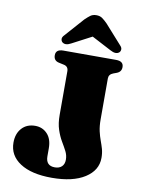

<svg xmlns="http://www.w3.org/2000/svg" viewBox="-101 -997 804 1083"><g transform="rotate(10 301.0 -455.5)"><path d="M529.5 -141Q529.5 -69.5 461 -25.8Q392.5 18 272 18Q156 18 90.8 -24.2Q25.5 -66.5 25.5 -140.5Q25.5 -191.5 54 -223Q82.5 -254.5 130.5 -254.5Q172.5 -254.5 200 -225.2Q227.5 -196 227.5 -142.5V-97.5Q227.5 -43 279 -43Q304.5 -43 319 -57Q333.5 -71 333.5 -96.5Q333.5 -121.5 321.8 -144.2Q310 -167 294.2 -193.5Q278.5 -220 266.8 -255.2Q255 -290.5 255 -340V-589Q255 -616.5 229.5 -622L199.5 -628.5Q169.5 -635 169.5 -666Q169.5 -700 212.5 -700H514.5Q557.5 -700 557.5 -666Q557.5 -639 531.5 -629L512.5 -622Q487 -612.5 487 -589V-355Q487 -315 493.5 -287Q500 -259 508.2 -236.8Q516.5 -214.5 523 -192Q529.5 -169.5 529.5 -141ZM249.5 -747.5Q218 -730 199.5 -745Q192.5 -751 191.5 -762.2Q190.5 -773.5 203 -786L298.5 -893.5Q315 -909.5 328.2 -919.2Q341.5 -929 362 -929Q382.5 -929 396 -919.2Q409.5 -909.5 425.5 -893.5L521.5 -786Q534 -773.5 533 -762.2Q532 -751 525 -745Q506.5 -730 474.5 -747.5L362 -806.5Z"/></g></svg>

Font: Fraunces 9pt S000 Black
Style: Regular
Weight: 900
Version: Version 1.000; ttfautohint (v1.8.3)